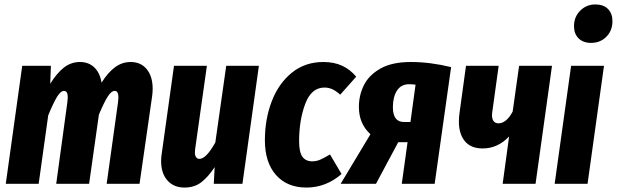

<svg xmlns="http://www.w3.org/2000/svg" viewBox="-20 -827 2776 864"><path d="M667 -427Q667 -410 664 -390L608 0H460L511 -366Q513 -382 513 -388Q513 -418 496 -418Q481 -418 464.5 -392Q448 -366 425 -311L381 0H233L283 -366Q285 -384 285 -389Q285 -418 268 -418Q253 -418 236.5 -391Q220 -364 197 -308L154 0H6L80 -531H209L206 -450Q235 -497 267 -522.5Q299 -548 340 -548Q379 -548 404.5 -523.5Q430 -499 437 -455Q465 -500 497 -524Q529 -548 568 -548Q614 -548 640.5 -515.5Q667 -483 667 -427Z M705 -102Q705 -119 708 -137L763 -531H911L858 -155Q857 -150 857 -141Q857 -127 862.5 -119.5Q868 -112 877 -112Q908 -112 949 -186L998 -531H1145L1071 0H942L946 -75Q917 -31 886 -7Q855 17 810 17Q762 17 733.5 -15Q705 -47 705 -102Z M1583 -482 1511 -401Q1492 -418 1475.5 -425.5Q1459 -433 1440 -433Q1381 -433 1353.5 -359.5Q1326 -286 1326 -192Q1326 -142 1341 -121.5Q1356 -101 1385 -101Q1404 -101 1421 -108.5Q1438 -116 1465 -132L1517 -44Q1447 17 1359 17Q1272 17 1222 -39.5Q1172 -96 1172 -196Q1172 -291 1203 -371.5Q1234 -452 1293.5 -500Q1353 -548 1435 -548Q1483 -548 1519 -531.5Q1555 -515 1583 -482Z M2010 -525 1936 0H1788L1814 -187H1772L1672 0H1513L1647 -223Q1595 -270 1595 -346Q1595 -398 1617.5 -443.5Q1640 -489 1692 -518.5Q1744 -548 1829 -548Q1916 -548 2010 -525ZM1748 -344Q1748 -278 1798 -278H1827L1850 -446Q1834 -448 1821 -448Q1785 -448 1766.5 -419.5Q1748 -391 1748 -344Z M2390 0H2242L2271 -213Q2220 -159 2152 -159Q2099 -159 2072 -191.5Q2045 -224 2045 -280Q2045 -299 2048 -320L2077 -531H2224L2195 -321Q2194 -317 2194 -309Q2194 -291 2201.5 -281.5Q2209 -272 2224 -272Q2241 -272 2257.5 -286Q2274 -300 2287 -325L2316 -531H2464Z M2698 -531 2624 0H2476L2550 -531ZM2563 -709Q2563 -751 2591 -779Q2619 -807 2659 -807Q2696 -807 2716 -786.5Q2736 -766 2736 -732Q2736 -689 2708.5 -661.5Q2681 -634 2640 -634Q2604 -634 2583.5 -654.5Q2563 -675 2563 -709Z"/></svg>

Font: Fira Sans Extra Condensed
Style: Bold Italic
Weight: 700
Width: 3
Italic angle: -8°
Designer: Carrois Corporate & Edenspiekermann AG
Foundry: Carrois Corporate GbR & Edenspiekermann AG
Version: Version 4.203